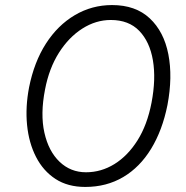

<svg xmlns="http://www.w3.org/2000/svg" viewBox="-20 -730 737 759"><path d="M317 9Q248 9 199.5 -22.5Q151 -54 122.5 -109.5Q94 -165 87 -236Q80 -307 95 -385Q115 -485 161.5 -557.5Q208 -630 275.5 -670Q343 -710 423 -710Q516 -710 572 -657.5Q628 -605 645.5 -515.5Q663 -426 642 -315Q622 -215 577.5 -142Q533 -69 467 -30Q401 9 317 9ZM320 -49Q380 -49 432.5 -81.5Q485 -114 523.5 -175Q562 -236 579 -324Q597 -418 584.5 -491.5Q572 -565 530.5 -608Q489 -651 418 -651Q359 -651 305.5 -617Q252 -583 213 -521.5Q174 -460 158 -376Q139 -279 155.5 -205.5Q172 -132 215.5 -90.5Q259 -49 320 -49Z"/></svg>

Font: REM ExtraLight
Style: Italic
Weight: 250
Italic angle: -11°
Designer: Octavio Pardo
Foundry: Ashler Design
Version: Version 1.005;gftools[0.9.28]